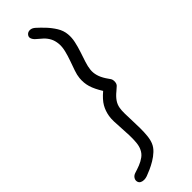

<svg xmlns="http://www.w3.org/2000/svg" viewBox="-430 -1197 1397 1397"><g transform="rotate(-45 268.5 -498.5)"><path d="M117 175Q102 180.5 86 180.8Q70 181 57.5 175Q45 169 40.5 155.5Q35 138 45 121.8Q55 105.5 76 99Q102.5 91 131.5 79.8Q160.5 68.5 185 50.5Q209.5 32.5 222 4Q233 -19 236 -52.8Q239 -86.5 237.8 -125Q236.5 -163.5 233.8 -202Q231 -240.5 230 -273.5Q229 -306.5 233 -329Q240.5 -373.5 261.5 -410Q282.5 -446.5 331.5 -488Q297 -543 284.2 -585.8Q271.5 -628.5 276 -676Q278.5 -704 290.8 -739.2Q303 -774.5 316.8 -812.8Q330.5 -851 339.5 -888.2Q348.5 -925.5 346 -957Q342.5 -993.5 328.8 -1019Q315 -1044.5 294.5 -1063.8Q274 -1083 250.5 -1102Q235 -1115.5 228.8 -1132.2Q222.5 -1149 235.5 -1164.5Q248 -1179 269 -1178.2Q290 -1177.5 309.5 -1159Q332.5 -1138.5 362 -1107.5Q391.5 -1076.5 415 -1038.8Q438.5 -1001 442 -959.5Q445.5 -924 437 -884.5Q428.5 -845 415.2 -805.2Q402 -765.5 390 -729Q378 -692.5 375 -662Q372 -633.5 380.5 -603Q389 -572.5 410.5 -539.5Q423 -521.5 432 -508.2Q441 -495 439 -472Q437.5 -454 426.8 -443.5Q416 -433 398 -418Q369.5 -395 352 -370.2Q334.5 -345.5 329.5 -315.5Q325.5 -293.5 326 -259.5Q326.5 -225.5 328.2 -185.8Q330 -146 330.2 -105Q330.5 -64 326.8 -28Q323 8 312 34Q300 62.5 275.2 85.5Q250.5 108.5 221.2 126Q192 143.5 164 155.8Q136 168 117 175Z"/></g></svg>

Font: Edu AU VIC WA NT Pre Medium
Style: Regular
Weight: 500
Designer: Tina and Corey Anderson, Eben Sorkin, Mirko Velimirovic
Foundry: Google for Education
Version: Version 1.001